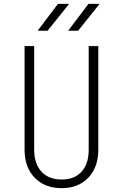

<svg xmlns="http://www.w3.org/2000/svg" viewBox="-20 -970 640 1000"><path d="M301 10Q213 10 160.5 -44.5Q108 -99 108 -190V-730H158V-190Q158 -117 196 -76Q234 -35 301 -35Q368 -35 405 -76Q442 -117 442 -190V-730H492V-190Q492 -99 440 -44.5Q388 10 301 10ZM335 -810 441 -950H499L387 -810ZM176 -810 282 -950H340L228 -810Z"/></svg>

Font: Tiny Thin
Style: Regular
Weight: 100
Monospace: yes
Designer: Philipp Nurullin, Konstantin Bulenkov
Foundry: JetBrains
Version: Version 2.251; ttfautohint (v1.8.4.7-5d5b)